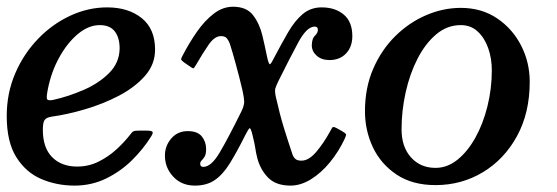

<svg xmlns="http://www.w3.org/2000/svg" viewBox="-32 -554 1696 585"><path d="M-11.5 -200.5Q-11.5 -270 14.2 -330Q40 -390 83.5 -435.2Q127 -480.5 181.8 -506Q236.5 -531.5 294.5 -531.5Q359 -531.5 399.8 -498.8Q440.5 -466 440.5 -403Q440.5 -357.5 409.5 -322.5Q378.5 -287.5 330 -262.2Q281.5 -237 227 -221Q172.5 -205 125 -198.5Q109 -196 103.8 -188.2Q98.5 -180.5 98.5 -159Q98.5 -103.5 127 -75Q155.5 -46.5 203 -46.5Q238 -46.5 268.2 -61.5Q298.5 -76.5 323.2 -99.2Q348 -122 366 -145.5Q370.5 -152 374.8 -154Q379 -156 391 -156H414Q429.5 -156 432.5 -152.5Q435.5 -149 428 -137.5Q405 -100.5 370.5 -66.2Q336 -32 291.5 -10.2Q247 11.5 195 11.5Q141 11.5 94 -8.5Q47 -28.5 17.8 -75Q-11.5 -121.5 -11.5 -200.5ZM129.5 -249.5Q177 -260 223.8 -280.5Q270.5 -301 301.2 -332.2Q332 -363.5 332.5 -406.5Q332.5 -439 317.8 -458.2Q303 -477.5 272 -477.5Q238 -477.5 205.8 -450.8Q173.5 -424 148.8 -379.5Q124 -335 113.5 -281Q109.5 -262 110.8 -254Q112 -246 129.5 -249.5Z M470.5 -80Q470.5 -109.5 489.8 -132Q509 -154.5 540 -154.5Q570 -154.5 583 -138.2Q596 -122 596 -100Q596 -84 591.5 -76.8Q587 -69.5 582.5 -65.2Q578 -61 578 -55Q578 -45.5 587.5 -45.5Q611.5 -45.5 637.5 -89.5Q663.5 -133.5 703.5 -214.5Q712.5 -233 712 -245.2Q711.5 -257.5 706.5 -280Q697 -320.5 686.2 -359.5Q675.5 -398.5 668.5 -420Q666 -428 660.2 -436Q654.5 -444 641.5 -444Q622 -444 604 -418.2Q586 -392.5 566 -357.5Q561 -349.5 559 -346.8Q557 -344 549 -350L528.5 -364Q520.5 -370 520 -373Q519.5 -376 524 -384Q544.5 -423.5 568.2 -457.5Q592 -491.5 619.5 -512.5Q647 -533.5 678 -533.5Q719.5 -533.5 739.2 -507.5Q759 -481.5 767.5 -445.5Q770 -436.5 774.5 -415Q779 -393.5 781.5 -382Q787 -356 791 -358.5Q795 -361 804.5 -380.5Q826 -421.5 846 -456Q866 -490.5 890.2 -511Q914.5 -531.5 948 -531.5Q989.5 -531.5 1015.5 -509.5Q1041.5 -487.5 1041.5 -444Q1041.5 -411.5 1022.5 -391.2Q1003.5 -371 971.5 -371Q948 -371 933 -384.2Q918 -397.5 918 -416Q918.5 -437 927.5 -445.2Q936.5 -453.5 936.5 -463Q936.5 -473 927 -473Q903 -473 877.2 -425.5Q851.5 -378 816.5 -307.5Q809.5 -293 807 -285Q804.5 -277 808.5 -258.5Q820.5 -205 833.2 -163.8Q846 -122.5 859 -84Q861.5 -76 867.5 -70.2Q873.5 -64.5 886.5 -64.5Q909 -64.5 931.8 -91.5Q954.5 -118.5 972 -150.5Q977.5 -160 980 -164.8Q982.5 -169.5 993 -164L1010 -154.5Q1020.5 -148.5 1022 -145.2Q1023.5 -142 1018 -130.5Q999.5 -91.5 973 -59.2Q946.5 -27 915.5 -7.8Q884.5 11.5 853 11.5Q809 11.5 785.2 -12.5Q761.5 -36.5 752 -72Q747.5 -90 746 -101.8Q744.5 -113.5 737.5 -142Q732 -165 728.5 -163.2Q725 -161.5 715.5 -142.5Q689.5 -90.5 668.2 -56.2Q647 -22 622.2 -5.2Q597.5 11.5 562 11.5Q521 11.5 495.8 -15.8Q470.5 -43 470.5 -80Z M1080 -215Q1080 -286.5 1105 -344.2Q1130 -402 1172.2 -443.8Q1214.5 -485.5 1266.5 -507.8Q1318.5 -530 1372 -530Q1435.5 -530 1482.8 -498Q1530 -466 1556 -414.8Q1582 -363.5 1582 -305Q1582 -210 1543.2 -139.2Q1504.5 -68.5 1439.2 -29.2Q1374 10 1295 10Q1224.5 10 1176.5 -22Q1128.5 -54 1104.2 -105.2Q1080 -156.5 1080 -215ZM1191.5 -160Q1191.5 -106.5 1220.2 -74.5Q1249 -42.5 1295 -42.5Q1331 -42.5 1362 -67.5Q1393 -92.5 1416.5 -134.8Q1440 -177 1453.2 -230.2Q1466.5 -283.5 1466.5 -340Q1466.5 -376 1455.5 -407.2Q1444.5 -438.5 1423.5 -458Q1402.5 -477.5 1372 -477.5Q1330.5 -477.5 1297.2 -449.5Q1264 -421.5 1240.2 -375.2Q1216.5 -329 1204 -272.8Q1191.5 -216.5 1191.5 -160Z"/></svg>

Font: Besley* Medium
Style: Italic
Weight: 500
Italic angle: -13°
Designer: Owen Earl
Foundry: indestructible type*
Version: Version 3.000; ttfautohint (v1.8.3)